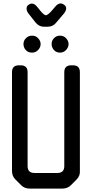

<svg xmlns="http://www.w3.org/2000/svg" viewBox="-20 -1092 536 1120"><path d="M103 -12Q123 8 152 8H345Q374 8 394 -12L426 -44Q448 -66 446 -94V-671Q446 -711 406 -711H395Q355 -711 355 -671V-123Q355 -83 315 -83H181Q141 -83 141 -123V-671Q141 -711 101 -711H90Q50 -711 50 -671V-94Q50 -65 70 -45ZM167 -785Q188 -785 202.5 -800.5Q217 -816 217 -835Q217 -853 203 -868.5Q189 -884 167 -884Q146 -884 131.5 -869.5Q117 -855 117 -835Q117 -815 130.5 -800Q144 -785 167 -785ZM330 -785Q351 -785 365.5 -800.5Q380 -816 380 -835Q380 -853 366 -868.5Q352 -884 330 -884Q309 -884 295 -869.5Q281 -855 281 -835Q281 -816 294.5 -800.5Q308 -785 330 -785ZM188 -960Q208 -936 237 -936H257Q288 -936 306 -958L352 -1012Q366 -1029 366 -1043Q366 -1056 354.5 -1064Q343 -1072 334 -1072Q318 -1072 303 -1054L278 -1025Q257 -1003 248 -1003Q238 -1003 218 -1026L197 -1052Q182 -1071 166 -1071Q156 -1071 145.5 -1063.5Q135 -1056 135 -1042Q135 -1027 147 -1012Z"/></svg>

Font: WDXL Lubrifont SC
Style: Regular
Weight: 400
Designer: [WDXL Lubrifont] Copyright 2020-2022 (c) NightFurySL2001, Skr-ZERO; [ZCOOL QingKe HuangYou] Copyright 2018-2022 (c) The 
Version: Version 2.001;hotconv 1.1.1;makeotfexe 2.6.0